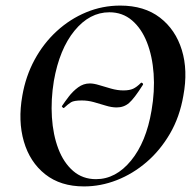

<svg xmlns="http://www.w3.org/2000/svg" viewBox="-20 -656 695 688"><path d="M209 -269Q208 -268 204.5 -271Q201 -274 202 -276Q212 -291 226.5 -310Q241 -329 260 -343Q279 -357 302 -357Q316 -357 335.5 -351Q355 -345 378 -338.5Q401 -332 422 -332Q444 -332 457 -338Q470 -344 485 -359Q487 -361 490.5 -358Q494 -355 492 -352Q461 -303 442.5 -287Q424 -271 398 -271Q380 -271 359 -277.5Q338 -284 316.5 -290Q295 -296 273 -296Q245 -296 234.5 -289.5Q224 -283 209 -269ZM281 12Q197 12 142 -31.5Q87 -75 65.5 -149Q44 -223 60 -313Q72 -383 104 -442Q136 -501 183.5 -544.5Q231 -588 289 -612Q347 -636 411 -636Q497 -636 553 -593Q609 -550 631.5 -477Q654 -404 637 -313Q624 -237 589 -177Q554 -117 505 -75Q456 -33 398.5 -10.5Q341 12 281 12ZM324 -14Q395 -14 449.5 -80.5Q504 -147 523 -260Q535 -329 530.5 -392Q526 -455 506.5 -504.5Q487 -554 453 -583Q419 -612 372 -612Q301 -612 247 -546Q193 -480 173 -366Q162 -299 166 -236Q170 -173 189 -123Q208 -73 242 -43.5Q276 -14 324 -14Z"/></svg>

Font: Cormorant Garamond Light
Style: Italic
Weight: 300
Italic angle: -10°
Designer: Christian Thalmann (Catharsis Fonts)
Foundry: Catharsis Fonts
Version: Version 4.001